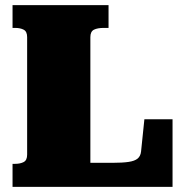

<svg xmlns="http://www.w3.org/2000/svg" viewBox="-20 -730 725 750"><path d="M404 -710H29V-621H39Q59 -621 72.5 -614Q86 -607 86 -585V-126Q86 -104 72.5 -97Q59 -90 39 -90H29V0H654V-264H544L531 -138Q529 -120 517.5 -110.5Q506 -101 482 -97.5Q458 -94 420 -94H333V-585Q333 -607 347 -614Q361 -621 386 -621H404Z"/></svg>

Font: Roboto Serif 20pt Black
Style: Regular
Weight: 900
Version: Version 1.008